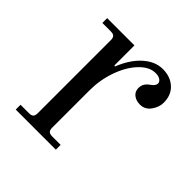

<svg xmlns="http://www.w3.org/2000/svg" viewBox="-134 -573 677 677"><g transform="rotate(45 205.0 -234.0)"><path d="M38 0V-24H80Q92 -24 97 -29Q102 -34 102 -46V-410Q102 -422 97 -427Q92 -432 80 -432H38V-456H174V-356L178 -355Q199 -408 232.5 -438Q266 -468 304 -468Q342 -468 366 -446Q390 -424 390 -386Q390 -364 375 -343Q360 -322 335 -322Q316 -322 303 -332Q290 -342 290 -360Q290 -382 310 -396Q328 -408 328 -420Q328 -428 319.5 -434Q311 -440 296 -440Q265 -440 236.5 -410Q208 -380 191 -332Q174 -284 174 -232V-46Q174 -34 179 -29Q184 -24 196 -24H238V0Z"/></g></svg>

Font: Old Standard TT
Style: Regular
Weight: 400
Designer: Alexey Kryukov <alexios@thessalonica.org.ru>
Version: Version 2.2